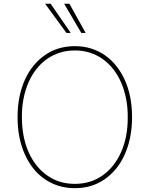

<svg xmlns="http://www.w3.org/2000/svg" viewBox="-20 -980 787 1010"><path d="M72.4 0ZM373.6 9.9Q326.7 9.9 286.4 -3Q246.1 -16 212.9 -39.4Q179.7 -62.9 153.9 -95.7Q128.2 -128.6 110.4 -168.7Q72.4 -253.2 72.4 -363.6Q72.4 -421.9 82.7 -471.8Q93 -521.7 112 -562.7Q131 -603.7 157.5 -635.7Q183.9 -667.6 216.3 -690Q283.7 -737.2 373.6 -737.2Q420.5 -737.2 460.8 -724.3Q501.1 -711.3 534.1 -687.9Q567.1 -664.4 592.9 -631.6Q618.6 -598.7 636.7 -558.9Q674.7 -474.4 674.7 -363.6Q674.7 -305.4 664.2 -255.5Q653.8 -205.6 634.9 -164.6Q616.1 -123.6 589.7 -91.6Q563.2 -59.7 530.9 -37.3Q463.4 9.9 373.6 9.9ZM373.6 -12.8Q456.7 -12.8 519.2 -56.8Q582 -100.9 617.2 -180.4Q652 -258.5 652 -360.4V-363.6Q652.3 -415.5 643.1 -461.6Q633.9 -507.8 616.7 -547.1Q599.4 -586.3 574.8 -617.4Q550.1 -648.4 519 -670.3Q487.9 -692.1 451.2 -703.5Q414.4 -714.8 373.6 -714.5Q332.7 -714.8 296.2 -703.5Q259.6 -692.1 228.5 -670.6Q197.4 -649.1 172.6 -617.9Q147.7 -586.6 130.5 -547.6Q113.3 -508.5 104 -462.2Q94.8 -415.8 95.2 -363.6Q95.2 -260.7 130 -180.8Q164.8 -101.9 227.6 -57.5Q289.8 -12.8 373.6 -12.8ZM352.3 -806.8H329.5L217.3 -960.2H246.4ZM430.4 -806.8H407.7L317.5 -960.2H345.2Z"/></svg>

Font: Linik Sans Thin
Style: Regular
Weight: 100
Designer: Fonts by Rasmus Andersson / Changes by Cristiano Sobral with parts from Marc Monis
Foundry: rsms
Version: Version 3.020; ttfautohint (v1.6)